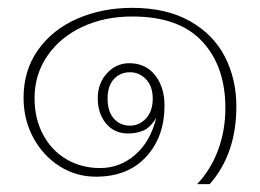

<svg xmlns="http://www.w3.org/2000/svg" viewBox="-20 -440 662 489"><path d="M554 -165Q554 -271 495 -334.5Q436 -398 317 -398Q246 -398 189.5 -371.5Q133 -345 100.5 -297.5Q68 -250 68 -190Q68 -138 89.5 -97.5Q111 -57 149 -34.5Q187 -12 235 -12Q285 -12 324 -45.5Q363 -79 378 -140Q362 -114 344 -107Q326 -100 307 -100Q271 -100 250 -125.5Q229 -151 229 -190Q229 -228 252.5 -253.5Q276 -279 309 -279Q351 -279 375 -248.5Q399 -218 399 -171Q399 -92 352.5 -41Q306 10 224 10Q174 10 132 -16.5Q90 -43 65 -89Q40 -135 40 -191Q40 -261 77 -313Q114 -365 177 -392.5Q240 -420 317 -420Q404 -420 464 -386Q524 -352 553 -295Q582 -238 582 -169Q582 -48 514 29H482Q517 -8 535.5 -58Q554 -108 554 -165ZM369 -189Q369 -220 352 -238Q335 -256 311 -256Q286 -256 270 -238.5Q254 -221 254 -189Q254 -156 270 -138Q286 -120 311 -120Q335 -120 352 -138.5Q369 -157 369 -189Z"/></svg>

Font: Trirong Thin
Style: Regular
Weight: 250
Designer: Katatrad Team
Foundry: CadsonDemak
Version: Version 1.001